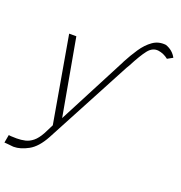

<svg xmlns="http://www.w3.org/2000/svg" viewBox="-211 -816 1095 1162"><g transform="rotate(20 336.5 -235.0)"><path d="M483 -469.8 189.3 82.7Q148.8 157.7 98.2 185.4Q47.6 213.1 4.3 213.1Q2.5 213.1 -5 212.4Q-12.4 211.6 -21.3 210.6Q-33.4 209.5 -44.4 208.5Q-55.4 207.4 -56.5 207.7L-47.2 156.2Q-46.2 157 -33.6 158Q-21 159.1 4.3 159.1Q33 159.1 58.6 153.2Q84.2 147.4 107.4 128.6Q130.7 109.7 152 71L182.9 9.6L86.3 -545.5H132.5L221.2 -50.8L451.7 -494L454.2 -499.6Q479 -546.9 508.5 -590.9Q538 -634.9 575.1 -661.2Q612.2 -687.5 660.2 -681.8Q706.7 -665.5 728.7 -623.9L694.2 -604.8Q664.4 -628.6 628.9 -633.5Q591.3 -637.8 563.2 -602.6Q535.2 -567.5 494.3 -488.6Z"/></g></svg>

Font: Inter Extra Light  BETA
Style: Italic
Weight: 200
Italic angle: 9.39999°
Designer: Rasmus Andersson
Foundry: rsms
Version: Version 3.011;git-f93a4a705